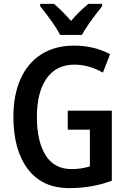

<svg xmlns="http://www.w3.org/2000/svg" viewBox="-20 -959 656 989"><path d="M556 -389V-28Q454 10 337 10Q198 10 123.5 -88Q49 -186 49 -358Q49 -469 85.5 -551.5Q122 -634 192.5 -679Q263 -724 362 -724Q464 -724 547 -680L510 -585Q438 -626 363 -626Q270 -626 220 -555Q170 -484 170 -356Q170 -232 214.5 -160Q259 -88 349 -88Q399 -88 443 -102V-291H329V-389ZM506 -927Q425 -825 402 -779H290Q263 -832 187 -927V-939H258Q295 -909 346 -851Q384 -897 435 -939H506Z"/></svg>

Font: Noto Sans Display Medium Narrow
Style: Regular
Weight: 500
Width: 4
Designer: Monotype Design team
Foundry: Monotype Imaging Inc.
Version: Version 1.000